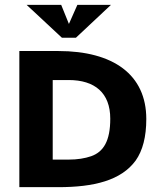

<svg xmlns="http://www.w3.org/2000/svg" viewBox="-20 -774 665 794"><path d="M585 -282C585 -465 449 -563 221 -563H60V0H221C369 0 481 -28 541 -110C570 -151 585 -208 585 -282ZM198 -443H264C372 -443 436 -390 436 -283C436 -191 408 -146 357 -128C331 -119 300 -114 264 -114H198ZM236 -618H294L439 -754H300L265 -675L233 -754H90Z"/></svg>

Font: OSH Darker Grotesque Black
Style: Regular
Weight: 900
Designer: Gabriel Lam
Foundry: TypeRant
Version: Version 1.000;Glyphs 3.1.1 (3148)